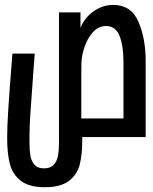

<svg xmlns="http://www.w3.org/2000/svg" viewBox="-20 -574 640 804"><path d="M10 4Q10 -45 14.8 -118.8Q19.5 -192.5 32 -349.5H125.5L120 -277.5Q110 -144 106.8 -92.5Q103.5 -41 103.5 -3.5V22.5Q103.5 54.5 107.2 77.2Q111 100 124.2 115.5Q137.5 131 164 131Q191.5 131 205.2 115.8Q219 100.5 223 77.2Q227 54 227 20V-10.5V-522H317V-457Q325 -480 344.5 -502.2Q364 -524.5 392.5 -539Q421 -553.5 454 -553.5Q529 -553.5 559.5 -483.5Q590 -413.5 590 -318V0H324.5V11.5Q324.5 72.5 314 114.5Q303.5 156.5 269 183.2Q234.5 210 168 210Q101.5 210 67 183Q32.5 156 21.2 112.2Q10 68.5 10 4ZM497 -78V-314.5Q497 -381 480.8 -423Q464.5 -465 424 -465Q392.5 -465 369.2 -439.2Q346 -413.5 333.8 -376.8Q321.5 -340 321 -308.5L320.5 -272V-78Z"/></svg>

Font: JuliaMono Medium
Style: Italic
Weight: 500
Italic angle: -9°
Monospace: yes
Designer: cormullion
Foundry: corm
Version: Version 0.054; ttfautohint (v1.8.4)